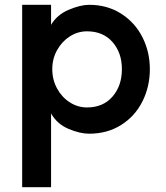

<svg xmlns="http://www.w3.org/2000/svg" viewBox="-20 -541 689 797"><path d="M486 -254Q486 -322 447 -366.5Q408 -411 341 -411Q303 -411 270 -390Q237 -369 217 -333Q197 -297 197 -254Q197 -210 217 -173.5Q237 -137 270 -116Q303 -95 341 -95Q408 -95 447 -140Q486 -185 486 -254ZM72 -521H192V-438Q217 -480 265.5 -500.5Q314 -521 350 -521Q425 -521 482.5 -484.5Q540 -448 571 -387Q602 -326 602 -254Q602 -181 571 -119.5Q540 -58 482.5 -22Q425 14 350 14Q312 14 264.5 -6Q217 -26 192 -70V236H72Z"/></svg>

Font: SUIT
Style: Bold
Weight: 700
Designer: Sunn Youn; Korean Glyphs from Source Han Sans (Sandoll Communications; Soo-young Jang, Joo-yeon Kang)
Foundry: Sunn
Version: Version 1.150